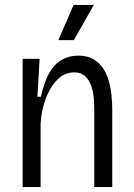

<svg xmlns="http://www.w3.org/2000/svg" viewBox="-20 -760 543 780"><path d="M72 0V-335V-521H141L132 -367H146Q159 -426 179.5 -462.5Q200 -499 230 -516.5Q260 -534 298 -534Q334 -534 358.5 -520Q383 -506 398.5 -483Q414 -460 422 -431Q430 -402 433 -372Q436 -342 436 -315V0H363V-307Q363 -328 361.5 -355Q360 -382 352 -407Q344 -432 327.5 -449Q311 -466 281 -466Q242 -466 212.5 -436Q183 -406 165.5 -358.5Q148 -311 145 -258V0ZM280 -597H217L279 -740H361Z"/></svg>

Font: Bricolage Grotesque SemiCondensed Light
Style: Regular
Weight: 300
Width: 4
Designer: Mathieu Triay
Foundry: Atelier Triay
Version: Version 1.000;gftools[0.9.30]